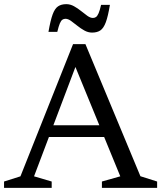

<svg xmlns="http://www.w3.org/2000/svg" viewBox="-20 -905 778 925"><path d="M190.5 -245V-301.5H530.5V-245ZM656.5 -56 737 -30.5V0H471V-30.5L559.5 -55.5L327.5 -621H358L144 -55.5L229 -30.5V0H-0.5V-30.5L78.5 -55.5L332 -692.5H391.5ZM509.5 -881.5Q500.5 -826.5 489.8 -797.8Q479 -769 463.5 -758.5Q448 -748 423.5 -748Q404.5 -748 386.5 -758Q368.5 -768 352.2 -781.2Q336 -794.5 321.8 -804.5Q307.5 -814.5 295.5 -814.5Q287 -814.5 280.5 -810Q274 -805.5 268.2 -792Q262.5 -778.5 256 -751.5H213.5Q223 -806.5 233.5 -835.2Q244 -864 259.8 -874.5Q275.5 -885 299.5 -885Q318.5 -885 336.5 -875Q354.5 -865 370.8 -851.8Q387 -838.5 401.2 -828.5Q415.5 -818.5 427.5 -818.5Q436 -818.5 442.5 -823Q449 -827.5 455 -841.2Q461 -855 467 -881.5Z"/></svg>

Font: Newsreader
Style: Regular
Weight: 400
Designer: Hugues Gentile
Foundry: Production Type
Version: Version 1.003